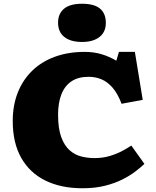

<svg xmlns="http://www.w3.org/2000/svg" viewBox="-20 -991 834 1025"><path d="M420 14Q306 14 222.5 -27Q139 -68 93.5 -148Q48 -228 48 -345Q48 -429 75 -497Q102 -565 152 -613.5Q202 -662 273 -688Q344 -714 432 -714Q481 -714 522.5 -701.5Q564 -689 601 -667L615 -714H700L742 -458L629 -437Q608 -492 581 -523Q554 -554 522 -567.5Q490 -581 453 -581Q397 -581 361 -556.5Q325 -532 307.5 -486.5Q290 -441 290 -379Q290 -305 307 -259Q324 -213 352 -188.5Q380 -164 414.5 -155.5Q449 -147 484 -147Q530 -147 568.5 -159Q607 -171 636 -187Q665 -203 681 -214L751 -116Q733 -99 704 -76.5Q675 -54 634.5 -33.5Q594 -13 541 0.5Q488 14 420 14ZM418 -767Q357 -767 323.5 -793.5Q290 -820 290 -870Q290 -918 322 -944.5Q354 -971 418 -971Q483 -971 514 -945Q545 -919 545 -869Q545 -820 511 -793.5Q477 -767 418 -767Z"/></svg>

Font: Literata Variable Black
Style: Regular
Weight: 900
Designer: Latin by Veronika Burian and Jose Scaglione. Greek by Irene Vlachou. Cyrillic by Vera Evstafieva.
Foundry: TypeTogether
Version: Version 3.021